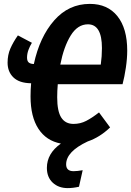

<svg xmlns="http://www.w3.org/2000/svg" viewBox="-20 -727 674 987"><path d="M277 -294Q274 -260 274 -227Q274 -155 295 -122.5Q316 -90 358 -90Q393 -90 423 -105.5Q453 -121 489 -149L546 -72Q493 -21 431 0Q320 52 320 118Q320 153 358 153Q377 153 405 148L386 233Q355 240 328 240Q281 240 251 212Q221 184 221 136Q221 62 293 11Q218 -3 177.5 -65Q137 -127 137 -231Q137 -266 140 -299H139Q79 -300 49 -329Q19 -358 19 -405Q19 -445 33.5 -478Q48 -511 72 -545L144 -507Q134 -491 126.5 -471Q119 -451 119 -431Q119 -414 127 -406.5Q135 -399 152 -398H154Q184 -537 258.5 -622Q333 -707 442 -707Q533 -707 583.5 -644Q634 -581 634 -467Q634 -426 627 -379Q620 -332 610 -294ZM290 -395H498Q504 -437 504 -480Q504 -602 432 -602Q379 -602 343.5 -544.5Q308 -487 290 -395Z"/></svg>

Font: Fira Sans Compressed SemiBold
Style: Italic
Weight: 600
Width: 1
Italic angle: -8°
Designer: bBox Type GmbH & Carrois Corporate GbR & Edenspiekermann AG
Foundry: bBox Type GmbH & Carrois Corporate GbR & Edenspiekermann AG
Version: Version 4.301